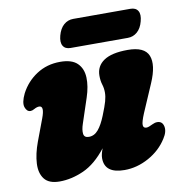

<svg xmlns="http://www.w3.org/2000/svg" viewBox="-73 -685 718 763"><g transform="rotate(-10 285.5 -303.5)"><path d="M529.5 -155Q550 -155 554.8 -133.5Q559.5 -112 542 -85.5Q515 -42.5 467.5 -16.2Q420 10 369.5 10Q289 10 289 -51.5Q289 -60.5 291.5 -70.2Q294 -80 298 -90.5Q254 -34 204.8 -12Q155.5 10 107.5 10Q64.5 10 46.2 -13.5Q28 -37 30 -75.8Q32 -114.5 49 -160.5L82 -248.5Q100.5 -297.5 78 -297.5Q69 -297.5 57.5 -291Q49 -286 42 -286Q27 -286 20.5 -305Q14 -324 31 -359Q54 -403.5 95.8 -430.8Q137.5 -458 191 -458Q238 -458 260 -436.5Q282 -415 283.5 -379Q285 -343 270.5 -299.5L237.5 -200Q229.5 -176.5 231.5 -160.5Q233.5 -144.5 252.5 -144.5Q274.5 -144.5 290.5 -163.5Q306.5 -182.5 320.5 -217.5Q335 -253.5 340.2 -272.2Q345.5 -291 345.5 -307.5Q345.5 -324.5 340.5 -340.2Q335.5 -356 335.5 -376.5Q335.5 -415 367.2 -436.5Q399 -458 463.5 -458Q531.5 -458 547 -419.5Q562.5 -381 532.5 -311.5L484 -199Q470 -165.5 470.8 -153.2Q471.5 -141 484 -141Q492.5 -141 510 -150Q520 -155 529.5 -155ZM210 -560.5Q217.5 -588.5 234 -602.8Q250.5 -617 272 -617H503Q524.5 -617 533.2 -602.5Q542 -588 534.5 -560.5Q527.5 -533.5 511 -519.2Q494.5 -505 473 -505H242Q220.5 -505 211.8 -519.5Q203 -534 210 -560.5Z"/></g></svg>

Font: Fraunces 144pt S100 Black
Style: Italic
Weight: 900
Italic angle: -16°
Version: Version 1.000; ttfautohint (v1.8.3)